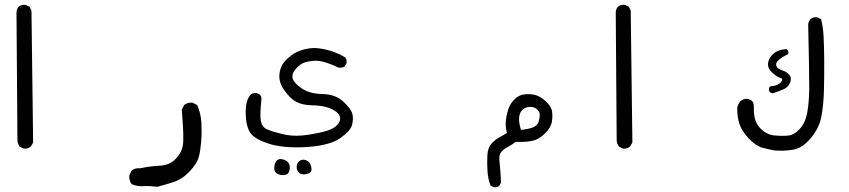

<svg xmlns="http://www.w3.org/2000/svg" viewBox="-20 -451 3540 801"><path d="M79.1 168.9 62.5 161.1Q52.7 148.4 52.7 131.8L48.8 -400.4Q49.8 -413.1 57.6 -422.9Q69.3 -432.6 86.9 -430.7L103.5 -422.9L111.3 -406.2L118.2 143.6L109.4 159.2Q96.7 170.9 79.1 168.9Z M636.7 328.1Q602.5 324.2 577.6 325.7Q552.7 327.1 529.3 317.4Q517.6 301.8 519.5 280.3L529.3 260.7Q543 249 564.5 251Q606.4 242.2 647 240.2Q687.5 238.3 712.9 211.9Q738.3 185.5 743.2 152.8Q748 120.1 738.3 6.8L748 -12.7Q761.7 -24.4 783.2 -22.5L802.7 -12.7Q818.4 22.5 820.3 63.5Q822.3 104.5 819.3 140.1Q816.4 175.8 809.6 203.1Q802.7 230.5 771.5 263.7Q740.2 296.9 703.6 308.6Q667 320.3 636.7 328.1Z M1155.3 279.3Q1140.6 278.3 1131.3 269.5Q1122.1 260.7 1124.5 243.2Q1127 225.6 1136.2 217.3Q1145.5 209 1164.6 215.3Q1183.6 221.7 1187.5 236.8Q1191.4 252 1185.1 266.6Q1178.7 281.2 1155.3 279.3ZM1246.1 276.4Q1234.4 276.4 1226.1 268.6Q1217.8 260.7 1217.8 245.1Q1217.8 229.5 1229 220.7Q1240.2 211.9 1256.3 217.3Q1272.5 222.7 1277.8 242.7Q1283.2 262.7 1272.9 269.5Q1262.7 276.4 1246.1 276.4ZM1114.3 152.3Q1043.9 131.8 1024.9 104Q1005.9 76.2 1004.9 21Q1003.9 -34.2 1027.3 -57.6Q1038.1 -64.5 1051.8 -62.5L1065.4 -55.7Q1072.3 -44.9 1070.3 -31.2Q1063.5 29.3 1068.4 54.2Q1073.2 79.1 1093.8 88.4Q1114.3 97.7 1155.8 107.9Q1197.3 118.2 1239.7 114.3Q1282.2 110.4 1331.5 98.1Q1380.9 85.9 1395 59.1Q1409.2 32.2 1376 10.7Q1342.8 -10.7 1282.2 -11.7Q1221.7 -12.7 1190.9 -44.9Q1160.2 -77.1 1151.4 -100.6Q1142.6 -124 1146.5 -147.5Q1150.4 -170.9 1161.1 -186Q1171.9 -201.2 1193.8 -218.8Q1215.8 -236.3 1249.5 -245.1Q1283.2 -253.9 1316.4 -248.5Q1349.6 -243.2 1374 -233.9Q1398.4 -224.6 1419.9 -211.9Q1427.7 -202.1 1425.8 -187.5L1418 -173.8Q1407.2 -167 1392.6 -168.9Q1366.2 -181.6 1338.9 -190.4Q1311.5 -199.2 1287.6 -197.3Q1263.7 -195.3 1248 -189.5Q1232.4 -183.6 1214.4 -164.1Q1196.3 -144.5 1200.7 -125Q1205.1 -105.5 1238.3 -82.5Q1271.5 -59.6 1325.7 -58.6Q1379.9 -57.6 1412.1 -27.3Q1444.3 2.9 1449.7 22.9Q1455.1 43 1449.2 68.4Q1443.4 93.8 1401.4 124Q1359.4 154.3 1270 161.6Q1180.7 168.9 1114.3 152.3Z M2040 330.1 2026.4 323.2Q2015.6 294.9 2013.7 262.7Q2011.7 230.5 2013.2 197.8Q2014.6 165 2031.7 147Q2048.8 128.9 2064.5 121.1Q2080.1 113.3 2094.7 103.5Q2087.9 76.2 2090.3 52.2Q2092.8 28.3 2100.1 5.9Q2107.4 -16.6 2124 -34.2Q2140.6 -51.8 2161.1 -56.2Q2181.6 -60.5 2206.5 -56.2Q2231.4 -51.8 2255.9 -29.3Q2280.3 -6.8 2283.2 14.2Q2286.1 35.2 2282.2 58.1Q2278.3 81.1 2253.4 106Q2228.5 130.9 2199.7 136.7Q2170.9 142.6 2131.8 140.6Q2115.2 153.3 2097.7 162.6Q2080.1 171.9 2070.3 184.1Q2060.5 196.3 2064 224.6Q2067.4 252.9 2070.3 310.5L2063.5 323.2Q2054.7 332 2040 330.1ZM2204.1 80.1Q2221.7 72.3 2226.6 58.1Q2231.4 43.9 2231.9 28.8Q2232.4 13.7 2217.3 2.4Q2202.1 -8.8 2179.2 -3.4Q2156.2 2 2148.4 25.9Q2140.6 49.8 2153.3 90.8Q2184.6 87.9 2204.1 80.1Z M2579.1 168.9 2562.5 161.1Q2552.7 148.4 2552.7 131.8L2548.8 -400.4Q2549.8 -413.1 2557.6 -422.9Q2569.3 -432.6 2586.9 -430.7L2603.5 -422.9L2611.3 -406.2L2618.2 143.6L2609.4 159.2Q2596.7 170.9 2579.1 168.9Z M3211.9 176.8Q3185.5 171.9 3159.7 165Q3133.8 158.2 3104 127Q3074.2 95.7 3064.5 64.9Q3054.7 34.2 3055.7 -2Q3058.6 -16.6 3068.4 -28.3Q3082 -41 3101.6 -38.1L3117.2 -30.3Q3126 -19.5 3125 -2Q3123 52.7 3149.4 81.5Q3175.8 110.4 3209 113.8Q3242.2 117.2 3267.6 114.7Q3293 112.3 3316.4 86.9Q3339.8 61.5 3347.7 18.6Q3355.5 -24.4 3356 -83Q3356.4 -141.6 3351.6 -349.6Q3353.5 -362.3 3361.3 -371.1Q3372.1 -380.9 3389.6 -378.9L3405.3 -371.1Q3414.1 -336.9 3416 -298.3Q3418 -259.8 3418.5 -200.7Q3418.9 -141.6 3417.5 -78.1Q3416 -14.6 3406.7 34.7Q3397.5 84 3362.3 125.5Q3327.1 167 3290 173.3Q3252.9 179.7 3211.9 176.8ZM3203.1 -61.5 3191.4 -66.4Q3187.5 -74.2 3188.5 -85L3193.4 -90.8Q3224.6 -92.8 3237.3 -107.4Q3250 -122.1 3235.8 -126Q3221.7 -129.9 3202.1 -147.5Q3182.6 -165 3184.1 -186Q3185.5 -207 3205.1 -225.6Q3224.6 -244.1 3260.7 -246.1Q3271.5 -238.3 3268.6 -225.6Q3242.2 -212.9 3228 -200.2Q3213.9 -187.5 3219.2 -175.3Q3224.6 -163.1 3242.7 -157.7Q3260.7 -152.3 3272.5 -139.2Q3284.2 -126 3276.4 -106.9Q3268.6 -87.9 3251 -79.6Q3233.4 -71.3 3203.1 -61.5Z"/></svg>

Font: JasonHandwriting1
Style: Regular
Weight: 400
Version: Version 1.48.20